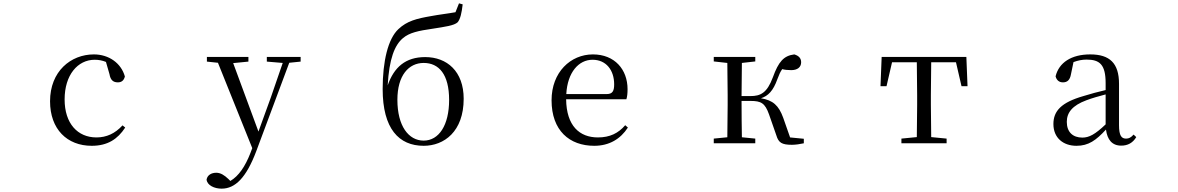

<svg xmlns="http://www.w3.org/2000/svg" viewBox="-20 -856 7040 1147"><path d="M528 15C623 15 683 -25 728 -94L712 -107C667 -58 616 -35 556 -35C444 -35 366 -118 366 -262C366 -408 444 -499 546 -499C569 -499 591 -495 613 -486L634 -413C640 -378 656 -364 684 -364C706 -364 720 -375 726 -399C704 -479 630 -531 541 -531C403 -531 279 -430 279 -251C279 -84 381 15 528 15Z M1574 -488 1669 -480 1598 -274 1524 -70 1373 -479 1464 -488V-516H1216V-488L1282 -481L1487 29L1476 58C1445 138 1406 196 1356 225L1344 213C1321 191 1298 176 1272 176C1244 176 1219 189 1214 217C1218 251 1260 271 1304 271C1385 271 1451 206 1511 47L1708 -481L1776 -488V-516H1574Z M2511 -16C2421 -16 2354 -103 2354 -260C2354 -406 2422 -480 2511 -480C2602 -480 2663 -412 2663 -259C2663 -108 2602 -16 2511 -16ZM2511 15C2633 15 2750 -70 2750 -266C2750 -430 2650 -515 2520 -515C2403 -515 2334 -455 2296 -346C2305 -504 2337 -586 2387 -628C2426 -661 2478 -672 2568 -685C2637 -696 2693 -703 2714 -723C2730 -742 2738 -778 2744 -830L2722 -836L2701 -783C2658 -775 2603 -769 2556 -760C2469 -745 2412 -731 2360 -682C2298 -624 2266 -490 2266 -324C2266 -87 2363 15 2511 15Z M3530 15C3620 15 3687 -26 3731 -94L3715 -108C3674 -60 3623 -35 3552 -35C3442 -35 3364 -104 3362 -263H3722C3727 -279 3729 -299 3729 -323C3729 -441 3652 -531 3522 -531C3389 -531 3275 -425 3275 -257C3275 -76 3382 15 3530 15ZM3363 -294C3370 -424 3437 -499 3520 -499C3601 -499 3649 -437 3649 -352C3649 -312 3639 -294 3604 -294Z M4618 -47C4631 -4 4650 9 4711 9C4732 9 4760 5 4782 0V-27L4700 -35L4659 -152C4632 -227 4597 -257 4526 -269C4569 -283 4599 -313 4624 -383C4634 -410 4642 -428 4653 -443C4668 -439 4685 -437 4707 -437C4743 -437 4766 -454 4766 -484C4766 -508 4752 -523 4725 -531C4662 -523 4631 -488 4597 -394C4562 -300 4523 -282 4463 -282H4410L4412 -480L4492 -489V-516H4244V-489L4325 -480L4327 -288V-229L4325 -36L4244 -28V0H4492V-28L4412 -36C4411 -92 4410 -176 4410 -253H4464C4527 -253 4550 -240 4574 -173Z M5456 0H5635V-28L5543 -37L5541 -229V-288L5543 -484H5691L5724 -341H5760L5753 -516H5247L5240 -341H5276L5309 -484H5457L5459 -288V-229L5457 -37L5365 -28V0Z M6678 14C6717 14 6747 -2 6768 -37L6752 -52C6736 -34 6724 -28 6707 -28C6680 -28 6665 -45 6665 -108V-355C6665 -479 6609 -531 6493 -531C6380 -531 6306 -482 6286 -400C6292 -377 6307 -364 6330 -364C6355 -364 6372 -377 6378 -413L6393 -485C6420 -495 6445 -500 6471 -500C6550 -500 6585 -470 6585 -359V-318C6541 -308 6494 -295 6452 -282C6320 -244 6273 -193 6273 -115C6273 -32 6332 15 6411 15C6483 15 6528 -18 6587 -82C6595 -22 6623 14 6678 14ZM6585 -113C6522 -53 6486 -34 6446 -34C6390 -34 6353 -66 6353 -128C6353 -183 6386 -226 6470 -257C6504 -270 6544 -281 6585 -292Z"/></svg>

Font: Harano Aji Mincho
Style: Regular
Weight: 400
Foundry: Masamichi Hosoda
Version: HaranoAjiMincho-Regular version 20230610;ttx 4.39.4